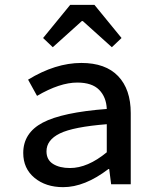

<svg xmlns="http://www.w3.org/2000/svg" viewBox="-20 -761 640 793"><path d="M241 12Q169 12 122.5 -26.5Q76 -65 76 -129Q76 -212 156.5 -254.5Q237 -297 421 -311Q419 -360 389.5 -390Q360 -420 299 -420Q227 -420 133 -365L96 -432Q209 -501 316 -501Q416 -501 468 -446.5Q520 -392 520 -294V0H439L431 -63H428Q330 12 241 12ZM269 -67Q342 -67 421 -132V-248Q283 -237 227.5 -210Q172 -183 172 -136Q172 -101 199 -84Q226 -67 269 -67ZM198 -566 158 -604 270 -741H370L482 -604L442 -566L322 -674H318Z"/></svg>

Font: TypoPRO Source Code Pro
Style: Regular
Weight: 500
Monospace: yes
Designer: Paul D. Hunt, Teo Tuominen
Foundry: Adobe Systems Incorporated
Version: Version 2.010;PS 1.0;hotconv 1.0.84;makeotf.lib2.5.63406